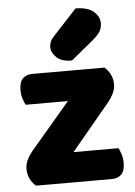

<svg xmlns="http://www.w3.org/2000/svg" viewBox="-54 -793 588 834"><g transform="rotate(-5 240.5 -376.0)"><path d="M410 -485Q426 -471 435.5 -452Q445 -433 445 -409Q445 -389 435.5 -369.5Q426 -350 412 -333L244 -131H440Q446 -120 451.5 -103Q457 -86 457 -66Q457 -31 441.5 -15.5Q426 0 400 0H69Q53 -14 43.5 -33Q34 -52 34 -76Q34 -96 43.5 -115.5Q53 -135 67 -152L239 -354H55Q49 -365 43.5 -382Q38 -399 38 -419Q38 -454 53.5 -469.5Q69 -485 95 -485ZM307 -752Q359 -752 385 -730Q411 -708 411 -680Q411 -657 401 -641.5Q391 -626 367 -606L272 -528Q227 -528 205 -549Q183 -570 183 -594Q183 -606 187.5 -617Q192 -628 206 -643Z"/></g></svg>

Font: Baloo Chettan 2 ExtraBold
Style: Regular
Weight: 800
Designer: Maithili Shingre, Unnati Kotecha and Ek Type
Foundry: Ek Type
Version: Version 1.640;hotconv 1.0.111;makeotfexe 2.5.65597; ttfautoh